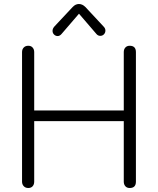

<svg xmlns="http://www.w3.org/2000/svg" viewBox="-20 -940 794 965"><path d="M631.8 -710Q663.1 -710 663.1 -678.2V-26.9Q663.1 4.9 631.8 4.9Q617.7 4.9 609.9 -4.2Q602.1 -13.2 602.1 -26.9V-331.1H151.9V-26.9Q151.9 -12.7 144 -3.9Q136.2 4.9 122.1 4.9Q107.9 4.9 99.4 -4.2Q90.8 -13.2 90.8 -26.9V-678.2Q90.8 -692.4 99.4 -701.2Q107.9 -710 122.1 -710Q136.2 -710 144 -700.9Q151.9 -691.9 151.9 -678.2V-384.8H602.1V-678.2Q602.1 -692.4 610.1 -701.2Q618.2 -710 631.8 -710ZM252.9 -806.2 345.2 -904.8Q359.4 -919.9 376.7 -919.9Q394 -919.9 409.2 -904.8L501 -806.2Q509.8 -797.4 509.8 -786.4Q509.8 -775.4 502.4 -767.6Q495.1 -759.8 483.9 -759.8Q472.7 -759.8 464.8 -769L377 -871.1L289.1 -769Q280.3 -758.8 269.8 -758.8Q259.3 -758.8 251.7 -766.4Q244.1 -773.9 244.1 -784.9Q244.1 -795.9 252.9 -806.2Z"/></svg>

Font: Nunito-Light
Style: Regular
Weight: 300
Designer: Vernon Adams
Foundry: newtypography
Version: Version 3.000